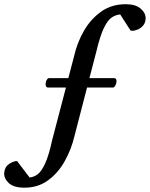

<svg xmlns="http://www.w3.org/2000/svg" viewBox="-105 -663 708 907"><path d="M10.3 223.6Q-40.5 223.6 -64 201.4Q-87.4 179.2 -85 152.8Q-82.5 125 -61.8 111.3Q-41 97.7 -24.4 97.7L34.7 175.3Q54.7 173.8 73 160.2Q91.3 146.5 108.6 108.4Q126 70.3 142.1 -3.9L206.5 -249.5H120.1Q115.2 -250 112.8 -254.9Q110.4 -259.8 110.4 -265.1Q110.4 -274.9 114.5 -283.4Q118.7 -292 125 -293.9H217.8L245.6 -399.9Q259.8 -462.4 291.7 -517.8Q323.7 -573.2 373 -608.2Q422.4 -643.1 488.8 -643.1Q534.7 -643.1 558.8 -622.8Q583 -602.5 583 -576.7Q582.5 -556.2 571.8 -543.2Q561 -530.3 546.4 -523.9Q531.7 -517.6 520.5 -517.6Q517.6 -517.6 515.1 -518.1Q512.7 -518.6 511.2 -519.5L462.9 -594.7Q441.9 -593.3 422.6 -580.3Q403.3 -567.4 385.3 -529.8Q367.2 -492.2 349.1 -415.5L317.4 -293.9H435.5Q441.4 -293.5 443.6 -288.6Q445.8 -283.7 445.3 -277.8Q444.8 -269 440.7 -260.5Q436.5 -252 431.2 -249.5H306.2L246.6 -19.5Q231.9 42.5 200.9 98.1Q169.9 153.8 122.3 188.7Q74.7 223.6 10.3 223.6Z"/></svg>

Font: Gelasio Medium
Style: Italic
Weight: 500
Italic angle: -8.5°
Designer: Eben Sorkin
Foundry: Eben Sorkin
Version: Version 1.008